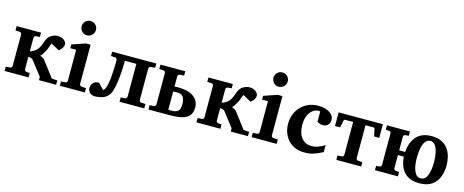

<svg xmlns="http://www.w3.org/2000/svg" viewBox="-40 -1372 4872 2016"><g transform="rotate(15 2396.0 -364.0)"><path d="M582 0H395V-35.2L276.9 -188Q268.1 -200.2 252.2 -204.3Q236.3 -208.5 224.1 -209V-73.2Q224.1 -64 230.5 -57.4Q236.8 -50.8 246.1 -49.8L282.2 -46.9V0H22V-46.9L67.9 -49.8Q77.1 -50.8 83.5 -57.4Q89.8 -64 89.8 -73.2V-415Q89.8 -423.8 83.5 -430.7Q77.1 -437.5 67.9 -438L22 -440.9V-487.8H287.1V-440.9L246.1 -438Q236.8 -437.5 230.5 -430.7Q224.1 -423.8 224.1 -415V-267.1Q240.7 -271.5 265.9 -286.1Q291 -300.8 305.2 -320.8Q322.3 -345.7 330.3 -366.9Q338.4 -388.2 345.2 -408.2Q352.1 -428.2 365.2 -448.2Q379.9 -471.2 409.7 -485.6Q439.5 -500 467.8 -500Q507.8 -500 534.9 -478.8Q562 -457.5 562 -433.1Q562 -416 552.2 -397.7Q542.5 -379.4 514.2 -356L424.8 -405.8Q411.6 -382.8 405.8 -359.6Q399.9 -336.4 384.8 -313Q376 -299.3 366.9 -282.2Q357.9 -265.1 340.8 -251Q357.9 -246.1 372.3 -237.8Q386.7 -229.5 396 -215.8L521 -50.8L582 -46.9Z M836.9 -663.1Q836.9 -630.9 814 -607.9Q791 -585 758.8 -585Q726.6 -585 704.1 -607.9Q681.6 -630.9 681.6 -663.1Q681.6 -695.3 704.1 -717.8Q726.6 -740.2 758.8 -740.2Q791 -740.2 814 -717.8Q836.9 -695.3 836.9 -663.1ZM894 0H622.1V-46.9L668 -49.8Q676.8 -50.8 683.3 -57.4Q689.9 -64 689.9 -73.2V-409.2H626V-450.2L772 -500H822.8V-73.2Q822.8 -64 829.8 -57.4Q836.9 -50.8 845.7 -49.8L894 -46.9Z M1540 0H1271V-46.9L1316.9 -49.8Q1325.7 -50.8 1332.3 -57.4Q1338.9 -64 1338.9 -73.2V-430.2H1213.9Q1213.9 -347.2 1207.3 -272.7Q1200.7 -198.2 1189.5 -143.6Q1178.2 -88.9 1164.1 -64.9Q1135.7 -17.1 1091.1 -2.4Q1046.4 12.2 1002.9 12.2Q969.2 12.2 948.5 -8.8Q927.7 -29.8 927.7 -59.1Q927.7 -74.7 934.8 -92.8Q941.9 -110.8 960.2 -124Q978.5 -137.2 1012.7 -137.2L1070.8 -75.2Q1077.6 -75.2 1084.7 -85.9Q1091.8 -96.7 1094.7 -103Q1105.5 -125.5 1112.1 -166.7Q1118.7 -208 1122.1 -255.6Q1125.5 -303.2 1126.7 -346.2Q1127.9 -389.2 1127.9 -415Q1127.9 -423.8 1121.3 -430.7Q1114.7 -437.5 1106 -438L1060.1 -440.9V-487.8H1540V-440.9L1493.7 -438Q1484.9 -437.5 1478.3 -430.7Q1471.7 -423.8 1471.7 -415V-73.2Q1471.7 -64 1478.3 -57.4Q1484.9 -50.8 1493.7 -49.8L1540 -46.9Z M1585 0V-46.9L1630.9 -49.8Q1640.1 -50.8 1646.5 -57.4Q1652.8 -64 1652.8 -73.2V-415Q1652.8 -423.8 1646.5 -430.7Q1640.1 -437.5 1630.9 -438L1585 -440.9V-487.8H1855V-440.9L1809.1 -438Q1799.8 -437.5 1793.5 -430.7Q1787.1 -423.8 1787.1 -415V-303.2Q1795.9 -304.2 1808.3 -304.7Q1820.8 -305.2 1829.1 -305.2Q1937 -305.2 1995.6 -262.5Q2054.2 -219.7 2054.2 -147Q2054.2 -99.1 2033.4 -66.2Q2012.7 -33.2 1960.7 -16.6Q1908.7 0 1814.9 0Q1794.4 0 1782.2 0Q1770 0 1758.1 0Q1746.1 0 1727.1 0Q1708 0 1674.6 0Q1641.1 0 1585 0ZM1820.8 -50.8Q1864.7 -50.8 1884.5 -64.7Q1904.3 -78.6 1909.7 -100.6Q1915 -122.6 1915 -147Q1915 -192.9 1897.9 -221.9Q1880.9 -251 1832 -251Q1827.1 -251 1810.8 -250.5Q1794.4 -250 1787.1 -250V-51.8Q1791 -51.8 1803.5 -51.3Q1815.9 -50.8 1820.8 -50.8Z M2667 0H2480V-35.2L2361.8 -188Q2353 -200.2 2337.2 -204.3Q2321.3 -208.5 2309.1 -209V-73.2Q2309.1 -64 2315.4 -57.4Q2321.8 -50.8 2331.1 -49.8L2367.2 -46.9V0H2106.9V-46.9L2152.8 -49.8Q2162.1 -50.8 2168.5 -57.4Q2174.8 -64 2174.8 -73.2V-415Q2174.8 -423.8 2168.5 -430.7Q2162.1 -437.5 2152.8 -438L2106.9 -440.9V-487.8H2372.1V-440.9L2331.1 -438Q2321.8 -437.5 2315.4 -430.7Q2309.1 -423.8 2309.1 -415V-267.1Q2325.7 -271.5 2350.8 -286.1Q2376 -300.8 2390.1 -320.8Q2407.2 -345.7 2415.3 -366.9Q2423.3 -388.2 2430.2 -408.2Q2437 -428.2 2450.2 -448.2Q2464.8 -471.2 2494.6 -485.6Q2524.4 -500 2552.7 -500Q2592.8 -500 2619.9 -478.8Q2647 -457.5 2647 -433.1Q2647 -416 2637.2 -397.7Q2627.4 -379.4 2599.1 -356L2509.8 -405.8Q2496.6 -382.8 2490.7 -359.6Q2484.9 -336.4 2469.7 -313Q2460.9 -299.3 2451.9 -282.2Q2442.9 -265.1 2425.8 -251Q2442.9 -246.1 2457.3 -237.8Q2471.7 -229.5 2481 -215.8L2606 -50.8L2667 -46.9Z M2921.9 -663.1Q2921.9 -630.9 2898.9 -607.9Q2876 -585 2843.8 -585Q2811.5 -585 2789.1 -607.9Q2766.6 -630.9 2766.6 -663.1Q2766.6 -695.3 2789.1 -717.8Q2811.5 -740.2 2843.8 -740.2Q2876 -740.2 2898.9 -717.8Q2921.9 -695.3 2921.9 -663.1ZM2979 0H2707V-46.9L2752.9 -49.8Q2761.7 -50.8 2768.3 -57.4Q2774.9 -64 2774.9 -73.2V-409.2H2710.9V-450.2L2856.9 -500H2907.7V-73.2Q2907.7 -64 2914.8 -57.4Q2921.9 -50.8 2930.7 -49.8L2979 -46.9Z M3479 -43.9Q3461.9 -36.6 3435.1 -23.2Q3408.2 -9.8 3370.4 1.2Q3332.5 12.2 3281.7 12.2Q3204.1 12.2 3150.1 -22Q3096.2 -56.2 3068.1 -112.3Q3040 -168.5 3040 -233.9Q3040 -313 3074.7 -373Q3109.4 -433.1 3168 -466.6Q3226.6 -500 3297.9 -500Q3376.5 -500 3423.6 -469Q3470.7 -438 3470.7 -390.1Q3470.7 -356.4 3449 -335.7Q3427.2 -314.9 3399.9 -314.9Q3368.7 -314.9 3356 -322.3Q3343.3 -329.6 3333 -335.9V-448.2Q3326.7 -448.2 3323 -448.7Q3319.3 -449.2 3314 -449.2Q3283.7 -449.2 3254.4 -428.5Q3225.1 -407.7 3206.1 -366.5Q3187 -325.2 3187 -263.2Q3187 -175.3 3227.5 -123.5Q3268.1 -71.8 3338.9 -71.8Q3369.6 -71.8 3399.2 -82Q3428.7 -92.3 3450.7 -104.2Q3472.7 -116.2 3479 -121.1Z M4002.9 -487.8V-339.8H3946.8L3932.1 -411.1Q3930.2 -422.4 3926.8 -426.3Q3923.3 -430.2 3913.1 -430.2H3611.8Q3601.6 -430.2 3598.4 -426.3Q3595.2 -422.4 3592.8 -411.1L3578.1 -339.8H3522V-487.8ZM3829.6 -438V-73.2Q3829.6 -64 3835.9 -57.4Q3842.3 -50.8 3851.6 -49.8L3897.5 -46.9V0H3627.4V-46.9L3673.3 -49.8Q3682.6 -50.8 3689 -57.4Q3695.3 -64 3695.3 -73.2V-438Z M4761.2 -241.2Q4761.2 -174.3 4738.8 -116.5Q4716.3 -58.6 4665.8 -23.2Q4615.2 12.2 4531.2 12.2Q4449.2 12.2 4400.4 -20.5Q4351.6 -53.2 4329.1 -105.5Q4306.6 -157.7 4303.2 -215.8H4239.3V-73.2Q4239.3 -64 4245.6 -57.4Q4252 -50.8 4261.2 -49.8L4297.4 -46.9V0H4047.4V-46.9L4083 -49.8Q4092.3 -50.8 4098.6 -57.4Q4105 -64 4105 -73.2V-415Q4105 -423.8 4098.6 -430.7Q4092.3 -437.5 4083 -438L4047.4 -440.9V-487.8H4297.4V-440.9L4261.2 -438Q4252 -437.5 4245.6 -430.7Q4239.3 -423.8 4239.3 -415V-267.1H4304.2Q4306.6 -310.1 4319.6 -351.6Q4332.5 -393.1 4358.6 -426.5Q4384.8 -460 4427.5 -480Q4470.2 -500 4532.2 -500Q4596.2 -500 4640.1 -478.3Q4684.1 -456.5 4710.7 -419.7Q4737.3 -382.8 4749.3 -336.7Q4761.2 -290.5 4761.2 -241.2ZM4625 -241.2Q4625 -299.8 4614.5 -346.7Q4604 -393.6 4583.5 -420.9Q4563 -448.2 4532.2 -448.2Q4499.5 -448.2 4478.5 -420.9Q4457.5 -393.6 4447.8 -346.7Q4438 -299.8 4438 -241.2Q4438 -152.8 4461.7 -96.9Q4485.4 -41 4531.2 -41Q4580.1 -41 4602.5 -96.9Q4625 -152.8 4625 -241.2Z"/></g></svg>

Font: Charis
Style: Bold
Weight: 700
Designer: Walt Agee, Miriam Martin, Annie Olsen, Victor Gaultney, Lorna Priest, Alan Ward, Bob Hallissy, Martin Hosken, Sharon Cor
Foundry: SIL Global
Version: Version 7.000